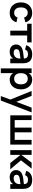

<svg xmlns="http://www.w3.org/2000/svg" viewBox="1994 -2590 835 4864"><g transform="rotate(90 2412.0 -157.5)"><path d="M304.5 15Q349.8 15 388.3 3.8Q426.8 -7.4 457.3 -29.1Q487.9 -50.8 510.2 -82.9Q532.4 -114.9 544.8 -156.2L422.2 -183.3Q408.1 -142.2 380.5 -120Q353 -97.8 304.5 -97.8Q270.8 -97.8 245.1 -110.3Q219.4 -122.8 202 -145.3Q184.7 -167.9 176.1 -199.8Q167.5 -231.7 167.5 -270Q167.5 -308 175.8 -339.5Q184.1 -370.9 201.1 -393.8Q218.2 -416.8 244 -429.5Q269.8 -442.2 304.5 -442.2Q346 -442.2 378.5 -418Q411.1 -393.8 424.8 -349.8L544.8 -382.7Q535.2 -422.4 514 -454.5Q492.8 -486.5 461.8 -508.8Q430.8 -531.1 391.4 -543Q352 -555 306.2 -555Q244.8 -555 195.7 -533.9Q146.6 -512.8 111.9 -475Q77.2 -437.2 58.6 -384.8Q40 -332.4 40 -270Q40 -208.5 58 -156.1Q76.1 -103.8 110.2 -65.8Q144.2 -27.8 193.3 -6.4Q242.4 15 304.5 15Z M757 0V-428H580.5V-540H1053.8V-428H877.3V0Z M1354.2 -555Q1264.7 -555 1206.1 -516.2Q1147.5 -477.3 1125.8 -403.7L1235.5 -374Q1248 -412.8 1276.5 -430.8Q1305 -448.8 1353.8 -448.8Q1380.7 -448.8 1401.1 -442.3Q1421.6 -435.8 1435.2 -422.2Q1448.8 -408.6 1455.5 -387.8Q1462.3 -366.9 1462.3 -338.2V-251.8Q1462.3 -233.8 1460.8 -211.9Q1459.2 -190 1450.8 -170.7Q1444.4 -152.5 1431.8 -136.8Q1419.2 -121.1 1402 -109.6Q1384.7 -98.1 1363.2 -91.7Q1341.8 -85.3 1316.9 -85.3Q1270.8 -85.3 1247.6 -103.3Q1224.5 -121.3 1224.5 -157.1Q1224.5 -175.2 1231.1 -189.3Q1237.8 -203.4 1251.8 -213.9Q1265.8 -224.3 1287 -231.2Q1308.2 -238.1 1336.8 -241.6L1494.1 -261.2L1487.1 -348.2L1320.2 -327.4Q1268.4 -321 1228.4 -307Q1188.4 -292.9 1161.3 -270.5Q1134.2 -248.2 1120.4 -217.6Q1106.5 -187 1106.5 -147.1Q1106.5 -110.7 1119.5 -80.7Q1132.4 -50.8 1156.3 -29.4Q1180.2 -8 1213.5 3.5Q1246.8 15 1288.1 15Q1349.3 15 1392.5 -7Q1435.6 -28.9 1462.3 -72.7V0H1582.7V-318.8Q1582.7 -438.9 1526.3 -497Q1470 -555 1354.2 -555Z M1712.5 240V-540H1832.8V240ZM1999 15Q1941.1 15 1901.4 -6.4Q1861.7 -27.8 1837 -65.8Q1812.2 -103.8 1801.5 -156.1Q1790.8 -208.4 1790.8 -270.2Q1790.8 -332.1 1801.6 -384.3Q1812.4 -436.6 1837.2 -474.5Q1861.9 -512.3 1901.6 -533.7Q1941.2 -555 1999 -555Q2052.4 -555 2097.2 -534Q2141.9 -513 2174.4 -475.3Q2206.9 -437.6 2225.2 -385.1Q2243.5 -332.7 2243.5 -270.2Q2243.5 -207 2225.2 -154.5Q2206.8 -101.9 2174.3 -64.4Q2141.8 -26.9 2097 -6Q2052.2 15 1999 15ZM1974 -97.8Q2009.6 -97.8 2036.3 -110.4Q2063.1 -122.9 2080.8 -145.8Q2098.5 -168.7 2107.2 -200.3Q2116 -231.9 2116 -270.2Q2116 -309.3 2107 -341.2Q2098.1 -373 2080.3 -395.3Q2062.6 -417.7 2036 -429.9Q2009.5 -442.2 1974 -442.2Q1937.5 -442.2 1911 -429.6Q1884.4 -417.1 1867.1 -394.4Q1849.8 -371.8 1841.3 -340.2Q1832.8 -308.7 1832.8 -270.2Q1832.8 -230.6 1841.8 -198.7Q1850.8 -166.8 1868.6 -144.4Q1886.4 -122 1912.7 -109.9Q1939 -97.8 1974 -97.8Z M2413 240 2517.2 -45.3 2519 38.7 2283.7 -540H2408.8L2575.8 -111.8H2543.8L2706.3 -540H2827.2L2525.8 240Z M2900.7 -540H3021V-112H3211.7V-540H3332V-112H3522.7V-540H3643V0H2900.7Z M3894.8 -269.9 4109 0H4268.5L4041 -270L4250.5 -540H4100ZM3782.2 0H3902.5V-540H3782.2Z M4536.2 -555Q4446.7 -555 4388.1 -516.2Q4329.5 -477.3 4307.8 -403.7L4417.5 -374Q4430 -412.8 4458.5 -430.8Q4487 -448.8 4535.8 -448.8Q4562.7 -448.8 4583.1 -442.3Q4603.6 -435.8 4617.2 -422.2Q4630.8 -408.6 4637.5 -387.8Q4644.3 -366.9 4644.3 -338.2V-251.8Q4644.3 -233.8 4642.8 -211.9Q4641.2 -190 4632.8 -170.7Q4626.4 -152.5 4613.8 -136.8Q4601.2 -121.1 4584 -109.6Q4566.7 -98.1 4545.2 -91.7Q4523.8 -85.3 4498.9 -85.3Q4452.8 -85.3 4429.6 -103.3Q4406.5 -121.3 4406.5 -157.1Q4406.5 -175.2 4413.1 -189.3Q4419.8 -203.4 4433.8 -213.9Q4447.8 -224.3 4469 -231.2Q4490.2 -238.1 4518.8 -241.6L4676.1 -261.2L4669.1 -348.2L4502.2 -327.4Q4450.4 -321 4410.4 -307Q4370.4 -292.9 4343.3 -270.5Q4316.2 -248.2 4302.4 -217.6Q4288.5 -187 4288.5 -147.1Q4288.5 -110.7 4301.5 -80.7Q4314.4 -50.8 4338.3 -29.4Q4362.2 -8 4395.5 3.5Q4428.8 15 4470.1 15Q4531.3 15 4574.5 -7Q4617.6 -28.9 4644.3 -72.7V0H4764.7V-318.8Q4764.7 -438.9 4708.3 -497Q4652 -555 4536.2 -555Z"/></g></svg>

Font: Vela Sans GX ExtLt
Style: Regular
Weight: 200
Designer: Principal design: Mikhail Sharanda - project Manrope.
Design modification: Ravid Balaliev
Foundry: Mikhail Sharanda
Version: Version 1.001